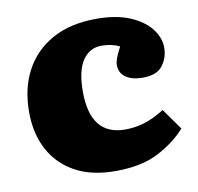

<svg xmlns="http://www.w3.org/2000/svg" viewBox="-66 -598 702 680"><g transform="rotate(-10 285.0 -257.5)"><path d="M297 14Q211 14 152 -18.5Q93 -51 62 -109Q31 -167 31 -245Q31 -330 65 -393.5Q99 -457 164 -493Q229 -529 323 -529Q394 -529 442.5 -508.5Q491 -488 516.5 -455.5Q542 -423 542 -387Q542 -351 521 -323Q500 -295 449 -295Q411 -295 388.5 -310.5Q366 -326 366 -355Q366 -366 371 -379.5Q376 -393 389 -418Q361 -432 324 -432Q281 -432 256 -395Q231 -358 231 -283Q231 -125 356 -125Q391 -125 424.5 -135Q458 -145 498 -170L552 -94Q512 -49 451 -17.5Q390 14 297 14Z"/></g></svg>

Font: Literata 12pt ExtraBold
Style: Regular
Weight: 800
Designer: Latin by Veronika Burian and Jose Scaglione. Greek by Irene Vlachou. Cyrillic by Vera Evstafieva.
Foundry: TypeTogether
Version: Version 3.002